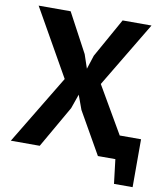

<svg xmlns="http://www.w3.org/2000/svg" viewBox="-90 -775 846 975"><g transform="rotate(10 333.5 -287.5)"><path d="M225 -356 30 -700H195L303 -498L327 -427L350 -498L463 -700H612L410 -363L550 -122H660V125H564L549 0H459L336 -216L309 -290L283 -216L159 0H10Z"/></g></svg>

Font: PT Sans
Style: Bold
Weight: 700
Version: Version 2.003W OFL; ttfautohint (v1.6)